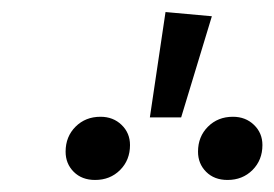

<svg xmlns="http://www.w3.org/2000/svg" viewBox="-20 -926 456 319"><path d="M332 -899 281 -731H229L255 -906ZM196 -685Q196 -660 179.5 -643.5Q163 -627 138 -627Q116 -627 102.5 -640.5Q89 -654 89 -674Q89 -699 105.5 -715.5Q122 -732 147 -732Q168 -732 182 -718.5Q196 -705 196 -685ZM416 -685Q416 -660 399.5 -643.5Q383 -627 358 -627Q336 -627 322.5 -640.5Q309 -654 309 -674Q309 -699 325.5 -715.5Q342 -732 367 -732Q388 -732 402 -718.5Q416 -705 416 -685Z"/></svg>

Font: FiraGO Book
Style: Italic
Weight: 350
Italic angle: -8°
Designer: bBox Type GmbH
Foundry: bBox Type GmbH
Version: Version 1.001